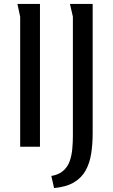

<svg xmlns="http://www.w3.org/2000/svg" viewBox="-20 -749 576 980"><path d="M69 -729H184V0H83V-664Q83 -665 79.5 -679.5Q76 -694 73 -710Q70 -726 69 -729ZM337 -729H453V-68Q453 -14 445.5 34.5Q438 83 417.5 120.5Q397 158 358 181.5Q319 205 256 211L242 149Q280 143 303 122.5Q326 102 336 73Q346 44 349 10.5Q352 -23 352 -54V-664Z"/></svg>

Font: Rosario Medium
Style: Regular
Weight: 500
Version: Version 1.201